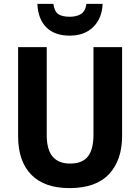

<svg xmlns="http://www.w3.org/2000/svg" viewBox="-20 -956 719 986"><path d="M607 -258Q607 -133 539.5 -61.5Q472 10 337 10Q208 10 140.5 -59Q73 -128 73 -256V-714H220V-263Q220 -187 250.5 -151.5Q281 -116 340 -116Q403 -116 431.5 -152.5Q460 -189 460 -264V-714H607ZM507 -936Q504 -862 459 -817.5Q414 -773 338 -773Q260 -773 217.5 -816Q175 -859 172 -936H254Q260 -896 280 -883Q300 -870 339 -870Q372 -870 395 -883.5Q418 -897 424 -936Z"/></svg>

Font: Noto Sans Lao SemiCondensed
Style: Bold
Weight: 700
Width: 4
Designer: Monotype Design Team
Foundry: Monotype Imaging Inc.
Version: Version 2.003; ttfautohint (v1.8.4.7-5d5b)